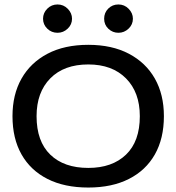

<svg xmlns="http://www.w3.org/2000/svg" viewBox="-20 -830 790 861"><path d="M376 11Q269 11 193 -27.5Q117 -66 76.5 -137.5Q36 -209 36 -309Q36 -406 76.5 -477.5Q117 -549 193 -589Q269 -629 376 -629Q482 -629 558 -589Q634 -549 674.5 -477.5Q715 -406 715 -309Q715 -209 674.5 -137.5Q634 -66 558 -27.5Q482 11 376 11ZM376 -77Q483 -77 545 -136.5Q607 -196 607 -309Q607 -416 545 -478.5Q483 -541 376 -541Q267 -541 205.5 -478.5Q144 -416 144 -309Q144 -196 205.5 -136.5Q267 -77 376 -77ZM238 -683Q211 -683 192 -701.5Q173 -720 173 -746Q173 -772 192 -791Q211 -810 238 -810Q265 -810 284 -790.5Q303 -771 303 -746Q303 -720 283.5 -701.5Q264 -683 238 -683ZM511 -683Q485 -683 466 -701Q447 -719 447 -746Q447 -773 465.5 -791.5Q484 -810 511 -810Q538 -810 557 -790.5Q576 -771 576 -746Q576 -720 556.5 -701.5Q537 -683 511 -683Z"/></svg>

Font: Inconsolata ExtraExpanded SemiBold
Style: Regular
Weight: 600
Width: 8
Monospace: yes
Designer: Raph Levien, Cyreal, Brenton Simpson
Foundry: Raph Levien, Cyreal, Google
Version: Version 3.001; ttfautohint (v1.8.2.53-6de2)